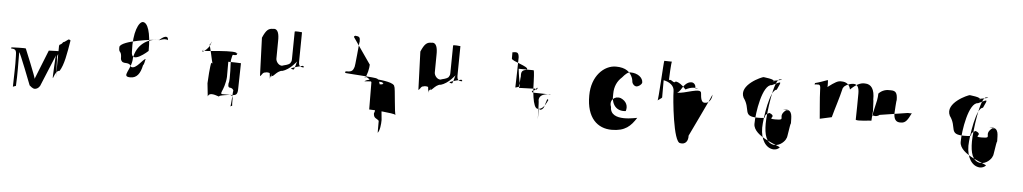

<svg xmlns="http://www.w3.org/2000/svg" viewBox="-35 -740 5862 1100"><g transform="rotate(5 2896.0 -190.0)"><path d="M16 -211C44 -212 47 -200 47 -169C49 -114 46 -52 45 6C48 4 62 0 62 0C66 -68 64 -130 64 -194C68 -197 140 -10 140 -10C145 -6 158 7 170 7C178 7 190 4 200 -12L276 -196C273 -198 268 -74 268 -74C268 -36 274 -108 304 -108C328 -146 338 -209 351 -287L342 -292C336 -292 314 -270 310 -274C306 -265 296 -258 292 -258C290 -256 288 -252 288 -250L286 -70C286 -70 284 -182 282 -180C282 -204 290 -208 314 -211C317 -214 314 -218 314 -218C317 -222 232 -218 232 -218L165 -50C168 -54 100 -218 100 -218C103 -222 16 -218 16 -218C19 -222 16 -211 16 -211Z M633 -275C643 -312 820 -334 857 -334C891 -366 909 -358 906 -337C895 -344 878 -341 859 -333C787 -338 728 -291 716 -218C715 -149 653 -106 711 -106C747 -106 767 -132 777 -181C785 -190 785 -207 789 -218C774 -218 739 -154 710 -166C693 -203 659 -168 648 -206C648 -262 631 -232 633 -275ZM707 -253C707 -178 802 -266 802 -266C803 -374 782 -428 755 -428C732 -428 701 -366 707 -253Z M1109 -287C1107 -282 1119 -318 1109 -294C1107 -289 1316 -318 1306 -294C1304 -289 1316 -310 1306 -287C1280 -279 1286 -302 1276 -254C1274 -248 1284 -142 1274 -119C1272 -82 1290 -109 1305 -84C1303 -78 1300 5 1296 10C1301 8 1300 6 1306 6C1302 -30 1314 -56 1284 -56C1302 -56 1214 -49 1228 -40C1190 -54 1168 -56 1162 -36L1154 -111C1154 -123 1160 -219 1166 -230C1176 -224 1172 -224 1168 -244C1164 -260 1157 -298 1146 -335C1152 -324 1157 -360 1156 -348C1155 -334 1144 -308 1109 -287ZM1241 -74C1234 -58 1238 -56 1245 -56H1301C1326 -56 1332 -66 1332 -97L1335 -242C1335 -243 1262 -244 1262 -244V-157C1260 -120 1246 -84 1241 -74Z M1442 -398 1450 -179C1450 -174 1462 -192 1460 -188C1464 -197 1472 -201 1478 -201C1484 -204 1498 -203 1504 -200C1504 -194 1508 -176 1507 -167C1514 -208 1516 -154 1516 -198C1516 -158 1540 -219 1576 -219C1594 -224 1618 -240 1634 -257L1655 -280C1652 -277 1644 -232 1638 -232C1632 -232 1626 -234 1623 -238C1648 -248 1665 -252 1690 -258C1694 -256 1696 -254 1696 -249C1696 -249 1694 -254 1694 -249C1671 -249 1666 -260 1666 -278L1668 -449C1668 -449 1626 -454 1626 -449C1626 -449 1624 -297 1624 -292C1624 -278 1622 -276 1616 -266C1602 -254 1586 -254 1570 -248C1550 -248 1535 -270 1535 -286L1536 -388C1537 -426 1530 -460 1501 -454C1476 -454 1462 -445 1442 -398Z M1934 -239 1936 -248C1964 -248 1977 -250 1984 -274C1989 -274 1999 -422 2002 -425C2002 -450 1998 -454 1974 -456C1970 -454 1967 -453 1967 -448L2071 -298C2071 -278 2062 -236 2050 -220C2042 -230 2068 -230 2089 -199L2090 -42C2110 -42 2228 -34 2244 -24C2236 -21 2228 -184 2222 -184C2222 -209 2148 -215 2123 -218C2100 -218 2061 -212 2048 -200C2048 -200 2165 -212 2152 -200C2152 -200 2165 -204 2152 -192C2128 -190 2133 -194 2120 -150C2120 -150 2132 -36 2119 -24C2119 8 2138 4 2150 18V87C2162 74 2166 36 2166 12C2162 -24 2148 -222 2118 -222C2118 -228 1938 -236 1934 -239Z M2353 -398 2361 -179C2361 -174 2373 -192 2371 -188C2375 -197 2383 -201 2389 -201C2395 -204 2409 -203 2415 -200C2415 -194 2419 -176 2418 -167C2425 -208 2427 -154 2427 -198C2427 -158 2451 -219 2487 -219C2505 -224 2529 -240 2545 -257L2566 -280C2563 -277 2555 -232 2549 -232C2543 -232 2537 -234 2534 -238C2559 -248 2576 -252 2601 -258C2605 -256 2607 -254 2607 -249C2607 -249 2605 -254 2605 -249C2582 -249 2577 -260 2577 -278L2579 -449C2579 -449 2537 -454 2537 -449C2537 -449 2535 -297 2535 -292C2535 -278 2533 -276 2527 -266C2513 -254 2497 -254 2481 -248C2461 -248 2446 -270 2446 -286L2447 -388C2448 -426 2441 -460 2412 -454C2387 -454 2373 -445 2353 -398Z M2879 -404C2879 -389 2979 -367 2971 -350C2969 -352 2967 -346 2965 -346C2943 -342 2937 -333 2939 -306C2937 -302 2935 -242 2934 -240C2936 -241 3025 -242 3027 -244C3035 -227 3040 -254 3040 -239C3040 -270 3034 -228 3009 -230C3009 -224 3013 -223 3015 -220L3118 -218C3115 -222 3107 -218 3101 -218C3071 -215 3053 -204 3052 -180C3055 -182 3057 -70 3057 -70L3058 -133C3059 -130 3063 -126 3067 -126C3073 -126 3081 -132 3086 -141L3101 -190L3108 -186C3089 -144 3075 -130 3051 -130C3021 -130 3015 -246 3015 -284C3015 -290 3013 -344 3009 -348L2923 -349C2926 -315 2933 -281 2939 -250C2945 -250 2911 -238 2913 -241C2915 -300 2916 -356 2917 -415C2914 -444 2905 -444 2879 -440Z M3339 -232C3338 -102 3403 -47 3484 -47C3561 -47 3593 -79 3624 -128C3625 -130 3469 -87 3469 -177C3453 -216 3487 -244 3521 -232C3553 -218 3565 -190 3555 -161C3501 -154 3470 -192 3475 -254C3475 -296 3491 -328 3517 -351C3533 -370 3547 -384 3563 -384C3605 -384 3635 -360 3635 -332C3633 -320 3617 -308 3603 -307C3593 -307 3582 -316 3578 -330C3579 -332 3575 -350 3574 -352C3561 -386 3535 -410 3477 -410C3409 -410 3339 -344 3339 -232Z M3731 -236C3725 -236 3759 -254 3756 -258V-356C3789 -350 3818 -330 3818 -299C3818 -256 3842 -5 3882 -5C3912 1 3928 -22 3926 -52C3926 -52 4043 -295 4042 -298C4042 -272 4026 -248 4004 -248C3982 -245 3978 -272 3976 -300C3976 -336 3880 -288 3839 -292C3848 -296 3853 -303 3858 -310C3872 -334 3890 -358 3916 -358C3932 -358 3943 -342 3940 -326L3956 -324C3947 -330 3917 -332 3885 -314C3861 -341 3844 -352 3826 -355C3814 -338 3802 -368 3786 -360C3786 -366 3790 -462 3794 -466L3750 -467C3747 -464 3736 -236 3731 -236Z M4221 -296C4268 -232 4220 -189 4312 -189C4386 -189 4324 -199 4376 -222C4427 -202 4356 -188 4412 -188C4484 -188 4416 -204 4470 -246C4518 -246 4426 -251 4462 -251C4510 -251 4502 -210 4504 -174C4498 -165 4491 -86 4486 -86C4482 -71 4453 -39 4418 -42C4372 -48 4360 -97 4360 -160C4360 -213 4384 -419 4420 -419C4468 -419 4342 -404 4378 -404C4426 -404 4342 -402 4378 -402C4407 -418 4310 -424 4326 -424C4316 -424 4186 -368 4221 -296ZM4296 -152C4296 -216 4322 -382 4376 -382C4432 -408 4432 -414 4406 -358C4368 -358 4343 -190 4342 -134C4342 -67 4372 -19 4417 -16C4432 -16 4442 -20 4452 -30C4454 -38 4296 -78 4296 -152Z M4620 -406C4629 -410 4630 -408 4636 -408C4652 -411 4654 -400 4654 -376C4656 -322 4662 -270 4666 -214L4734 -229C4748 -282 4768 -340 4782 -400C4782 -400 4786 -406 4789 -410C4802 -422 4824 -430 4842 -430C4864 -430 4874 -412 4874 -378C4874 -326 4873 -276 4872 -226C4885 -219 4948 -229 4962 -229C4962 -281 4988 -334 4988 -387C5008 -408 5032 -414 5058 -412C5086 -412 5096 -400 5096 -358C5094 -360 5090 -286 5090 -286C5089 -252 5100 -230 5132 -233C5157 -233 5169 -250 5189 -292C5186 -289 5171 -291 5166 -291L5006 -266C4996 -257 4981 -256 4974 -258C4970 -258 4962 -260 4962 -264C4964 -266 4966 -277 4966 -282C4966 -282 4964 -352 4962 -350C4963 -409 4944 -438 4906 -438C4880 -440 4852 -424 4824 -396C4818 -426 4798 -438 4772 -438C4752 -440 4735 -430 4694 -399C4696 -402 4694 -436 4694 -436C4696 -439 4690 -438 4690 -438C4667 -430 4648 -422 4620 -415C4622 -418 4620 -406 4620 -406Z M5407 -296C5454 -232 5406 -189 5498 -189C5572 -189 5510 -199 5562 -222C5613 -202 5542 -188 5598 -188C5670 -188 5602 -204 5656 -246C5704 -246 5612 -251 5648 -251C5696 -251 5688 -210 5690 -174C5684 -165 5677 -86 5672 -86C5668 -71 5639 -39 5604 -42C5558 -48 5546 -97 5546 -160C5546 -213 5570 -419 5606 -419C5654 -419 5528 -404 5564 -404C5612 -404 5528 -402 5564 -402C5593 -418 5496 -424 5512 -424C5502 -424 5372 -368 5407 -296ZM5482 -152C5482 -216 5508 -382 5562 -382C5618 -408 5618 -414 5592 -358C5554 -358 5529 -190 5528 -134C5528 -67 5558 -19 5603 -16C5618 -16 5628 -20 5638 -30C5640 -38 5482 -78 5482 -152Z"/></g></svg>

Font: Zinc
Style: Regular
Weight: 400
Version: Version 1